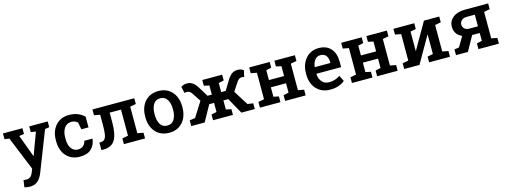

<svg xmlns="http://www.w3.org/2000/svg" viewBox="-12 -1381 6448 2437"><g transform="rotate(-15 3212.0 -162.5)"><path d="M166 213.4Q150.9 213.4 131.1 210.4Q111.3 207.5 96.7 203.1L110.4 110.8Q118.7 112.3 131.3 113.3Q144 114.3 151.4 114.3Q182.1 114.3 203.1 95.2Q224.1 76.2 237.3 41L253.4 -1L72.8 -443.8L11.2 -452.6V-528.3H267.1V-452.6L202.6 -442.9L293.9 -196.8L310.1 -150.9H313L421.4 -443.4L356.4 -452.6V-528.3H599.1V-452.6L542 -444.3L337.4 79.6Q315.9 135.7 276.4 174.6Q236.8 213.4 166 213.4Z M879.4 10.3Q805.2 10.3 750.7 -23.7Q696.3 -57.6 666.7 -117.4Q637.2 -177.2 637.2 -255.4V-272.5Q637.2 -349.1 666.5 -409.2Q695.8 -469.2 750.2 -503.7Q804.7 -538.1 878.9 -538.1Q946.8 -538.1 997.1 -516.4Q1047.4 -494.6 1079.6 -462.4L1080.1 -321.3H986.3L968.3 -414.6Q954.6 -428.7 933.6 -437.3Q912.6 -445.8 887.7 -445.8Q826.7 -445.8 793.5 -397.7Q760.3 -349.6 760.3 -272.5V-255.4Q760.3 -171.4 793.7 -127.9Q827.1 -84.5 879.9 -84.5Q921.9 -84.5 948.7 -107.4Q975.6 -130.4 983.9 -170.9H1090.3L1091.8 -168Q1083 -90.3 1032 -40Q981 10.3 879.4 10.3Z M1163.6 0 1163.1 -99.6 1180.2 -100.1Q1213.9 -100.1 1231.9 -119.1Q1250 -138.2 1257.3 -182.6Q1264.6 -227.1 1264.6 -303.2V-438L1187 -452.6V-528.3H1736.8V-452.6L1659.2 -438V-89.8L1736.8 -75.2V0H1459V-75.2L1536.6 -89.8V-432.6H1387.7V-303.2Q1387.7 -147 1342.3 -73.5Q1296.9 0 1188 0Z M2054.2 10.3Q1978 10.3 1923.3 -24.2Q1868.7 -58.6 1839.4 -119.1Q1810.1 -179.7 1810.1 -258.8V-269Q1810.1 -347.7 1839.4 -408.2Q1868.7 -468.8 1923.3 -503.4Q1978 -538.1 2053.2 -538.1Q2129.4 -538.1 2184.1 -503.7Q2238.8 -469.2 2268.1 -408.4Q2297.4 -347.7 2297.4 -269V-258.8Q2297.4 -179.2 2268.1 -118.7Q2238.8 -58.1 2184.3 -23.9Q2129.9 10.3 2054.2 10.3ZM2054.2 -84.5Q2115.2 -84.5 2145 -133.1Q2174.8 -181.6 2174.8 -258.8V-269Q2174.8 -344.7 2144.8 -393.8Q2114.7 -442.9 2053.2 -442.9Q1992.2 -442.9 1962.6 -393.8Q1933.1 -344.7 1933.1 -269V-258.8Q1933.1 -181.6 1962.6 -133.1Q1992.2 -84.5 2054.2 -84.5Z M2343.8 0V-75.2L2417 -85.9L2539.6 -280.3L2466.8 -391.6Q2454.1 -411.1 2438.5 -422.1Q2422.9 -433.1 2403.8 -433.1Q2395 -433.1 2390.9 -432.4Q2386.7 -431.6 2370.6 -427.7L2351.1 -512.7Q2369.6 -524.9 2386.7 -531Q2403.8 -537.1 2429.7 -537.1Q2472.7 -537.1 2504.6 -514.4Q2536.6 -491.7 2563.5 -448.2L2643.1 -317.9H2699.7V-438L2630.4 -452.6V-528.3H2891.6V-452.6L2822.3 -438V-317.9H2881.8L2960.9 -448.2Q2987.3 -491.7 3019.3 -514.4Q3051.3 -537.1 3094.7 -537.1Q3120.1 -537.1 3137.5 -530.8Q3154.8 -524.4 3173.3 -512.7L3153.8 -427.7Q3137.7 -431.6 3133.5 -432.4Q3129.4 -433.1 3120.6 -433.1Q3101.1 -433.1 3085.7 -422.1Q3070.3 -411.1 3058.1 -391.6L2983.9 -278.8L3105 -85.9L3178.7 -75.2V0H3002.4L2886.2 -209H2822.3V-89.8L2891.6 -75.2V0H2630.4V-75.2L2699.7 -89.8V-209H2636.2L2520 0Z M3246.6 0V-75.2L3324.2 -89.8V-438L3246.6 -452.6V-528.3H3516.1V-452.6L3447.3 -438V-308.6H3646.5V-438L3577.6 -452.6V-528.3H3847.2V-452.6L3769.5 -438V-89.8L3847.2 -75.2V0H3577.6V-75.2L3646.5 -89.8V-213.4H3447.3V-89.8L3516.1 -75.2V0Z M4169.9 10.3Q4094.7 10.3 4039.6 -23.2Q3984.4 -56.6 3953.9 -115.7Q3923.3 -174.8 3923.3 -251V-271.5Q3923.3 -348.6 3953.4 -408.9Q3983.4 -469.2 4035.9 -503.7Q4088.4 -538.1 4156.2 -538.1Q4263.2 -538.1 4319.1 -474.6Q4375 -411.1 4375 -300.3V-230H4050.8L4049.8 -227.5Q4052.7 -165 4085.9 -124.8Q4119.1 -84.5 4180.7 -84.5Q4223.6 -84.5 4258.8 -96.2Q4293.9 -107.9 4324.2 -129.4L4362.3 -52.2Q4331.1 -25.4 4283 -7.6Q4234.9 10.3 4169.9 10.3ZM4052.7 -316.4H4257.3V-329.1Q4257.3 -380.9 4233.2 -413.1Q4209 -445.3 4157.7 -445.3Q4112.8 -445.3 4085.2 -409.2Q4057.6 -373 4051.3 -318.8Z M4455.6 0V-75.2L4533.2 -89.8V-438L4455.6 -452.6V-528.3H4725.1V-452.6L4656.2 -438V-308.6H4855.5V-438L4786.6 -452.6V-528.3H5056.2V-452.6L4978.5 -438V-89.8L5056.2 -75.2V0H4786.6V-75.2L4855.5 -89.8V-213.4H4656.2V-89.8L4725.1 -75.2V0Z M5142.1 0V-75.2L5219.7 -89.8V-438L5142.1 -452.6V-528.3H5415.5V-452.6L5342.8 -438V-185.1L5345.7 -184.6L5543 -528.3H5743.7V-452.6L5666 -438V-89.8L5743.7 -75.2V0H5469.7V-75.2L5543 -89.8V-343.8L5540 -344.2L5342.8 0Z M5822.8 0V-75.2L5884.8 -84.5L5961.9 -215.3Q5914.6 -235.8 5889.4 -273.2Q5864.3 -310.5 5864.3 -358.9Q5864.3 -433.6 5922.6 -481Q5981 -528.3 6080.6 -528.3H6386.7V-452.6L6309.6 -438V-89.8L6386.7 -75.2V0H6117.7V-75.2L6186.5 -89.8V-193.4H6086.9L5979.5 0ZM6075.2 -281.2H6186.5V-434.1H6080.6Q6035.2 -434.1 6011.2 -410.4Q5987.3 -386.7 5987.3 -356Q5987.3 -325.2 6009.8 -303.2Q6032.2 -281.2 6075.2 -281.2Z"/></g></svg>

Font: Roboto Slab Medium
Style: Regular
Weight: 500
Designer: Google
Version: Version 2.001; ttfautohint (v1.8.3)